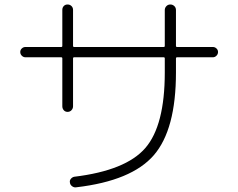

<svg xmlns="http://www.w3.org/2000/svg" viewBox="-20 -793 1040 838"><path d="M90.8 -543Q82 -543 75.2 -549.8Q68.4 -556.6 68.4 -565.9Q68.4 -575.2 75.2 -581.5Q82 -587.9 90.8 -587.9H247.1Q252 -587.9 252 -592.8V-750Q252 -759.8 258.3 -766.6Q264.6 -773.4 274.9 -773.4Q285.2 -773.4 292 -766.6Q298.8 -759.8 298.8 -750V-592.8Q298.8 -587.9 303.7 -587.9H694.3Q699.2 -587.9 699.2 -592.8V-749Q699.2 -758.8 706.1 -766.1Q712.9 -773.4 723.6 -773.4Q733.4 -773.4 740.7 -766.6Q748 -759.8 748 -749V-592.8Q748 -587.9 752.9 -587.9H909.2Q918 -587.9 924.8 -581.5Q931.6 -575.2 931.6 -565.9Q931.6 -556.6 924.8 -549.8Q918 -543 909.2 -543H752.9Q748 -543 748 -538.1V-476.6Q748 -227.5 651.4 -115.7Q554.7 -3.9 313.5 24.4Q303.7 26.4 294.9 20Q286.1 13.7 285.2 3.9Q283.2 -4.9 289.1 -12.2Q294.9 -19.5 303.7 -21.5Q529.3 -48.8 614.3 -147Q699.2 -245.1 699.2 -476.6V-538.1Q699.2 -543 694.3 -543H303.7Q298.8 -543 298.8 -538.1V-329.1Q298.8 -319.3 292 -312Q285.2 -304.7 274.9 -304.7Q264.6 -304.7 258.3 -312Q252 -319.3 252 -329.1V-538.1Q252 -543 247.1 -543Z"/></svg>

Font: Rounded-L Mgen+ 1m light
Style: Regular
Weight: 200
Designer: [Source Han Sans]
Ryoko NISHIZUKA  (kana & ideographs); Paul D. Hunt (Latin, Greek & Cyrillic); Wenlong ZHANG  (bopomofo
Version: Version 1.059.20150602